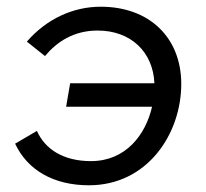

<svg xmlns="http://www.w3.org/2000/svg" viewBox="-20 -544 615 572"><path d="M245 8C419 8 520 -145 520 -294C520 -431 426 -524 280 -524C198 -524 119 -488 60 -420L114 -377C150 -420 200 -453 271 -453C370 -453 436 -389 440 -296H189L177 -226H433C414 -143 355 -64 251 -64C168 -64 114 -100 90 -154L25 -116C62 -37 140 8 245 8Z"/></svg>

Font: Fixel Display 20240404
Style: Italic
Weight: 400
Italic angle: -10°
Designer: AlfaBravo + MacPaw
Foundry: Kyrylo Tkachov, Marchela Mozhyna, Serhii Makarenko, Maria Weinstein, Zakhar Kryvoshyya
Version: Version 1.211;Glyphs 3.2 (3225)